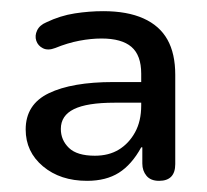

<svg xmlns="http://www.w3.org/2000/svg" viewBox="-20 -734 370 344"><path d="M136 -410Q88 -410 57 -436Q26 -462 26 -502Q26 -547 67.5 -567Q109 -587 183 -587H241V-550H185Q136 -550 112.5 -538.5Q89 -527 89 -503Q89 -483 103.5 -469Q118 -455 150 -455Q175 -455 193 -466Q211 -477 222 -497Q233 -517 233 -545V-602Q233 -635 215.5 -650Q198 -665 162 -665Q143 -665 122 -661Q101 -657 79 -648Q66 -643 57 -647.5Q48 -652 45 -661Q42 -670 46.5 -679.5Q51 -689 63 -694Q88 -706 114 -710Q140 -714 165 -714Q208 -714 237 -701Q266 -688 280 -663Q294 -638 294 -600V-440Q294 -410 265 -410Q250 -410 242.5 -419Q235 -428 235 -441V-470H233Q216 -439 193 -424.5Q170 -410 136 -410Z"/></svg>

Font: Nunito Medium
Style: Regular
Weight: 500
Designer: Vernon Adams
Foundry: Vernon Adams
Version: Version 3.602